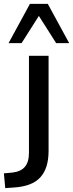

<svg xmlns="http://www.w3.org/2000/svg" viewBox="-75 -775 376 988"><path d="M-48 193 -55 117 -11 113Q32 108 53 83.5Q74 59 74 11V-488H175V0Q175 46 164.5 80Q154 114 132.5 137.5Q111 161 77 174Q43 187 -5 190ZM-31 -553 79 -755H171L281 -553H214L125 -693L36 -553Z"/></svg>

Font: Nunito Sans 12pt ExtraLight 12pt SemiBold
Style: Regular
Weight: 600
Version: Version 3.101;gftools[0.9.27]